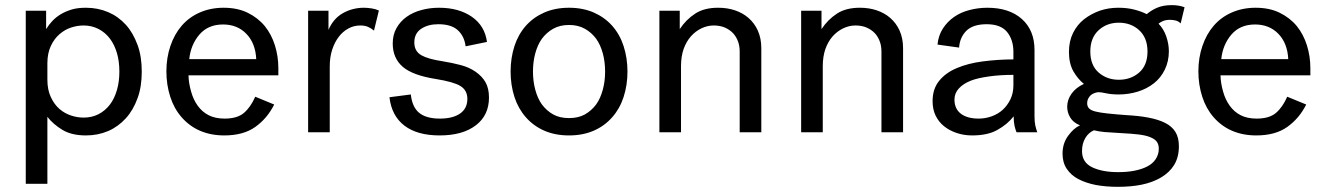

<svg xmlns="http://www.w3.org/2000/svg" viewBox="-20 -514 5147 746"><path d="M314 12.2Q258.3 12.2 222.7 -9.3Q186.5 -31.2 164.1 -60.1V200.2H80.1V-472.2H159.2V-400.9Q170.9 -419.4 183.1 -432.1Q197.3 -447.3 215.8 -458.5Q233.4 -469.2 258.8 -477.1Q281.2 -483.9 314 -483.9Q360.4 -483.9 400.4 -466.8Q439.5 -450.2 469.2 -417.5Q497.1 -386.7 514.6 -338.9Q530.8 -294.9 530.8 -235.8Q530.8 -176.8 514.6 -132.8Q497.6 -85.9 469.2 -54.7Q439 -21.5 400.4 -4.9Q360.4 12.2 314 12.2ZM164.1 -204.1Q164.1 -165 177.7 -136.2Q191.4 -107.4 211.4 -90.3Q231.4 -73.2 256.8 -64.9Q280.8 -57.1 305.2 -57.1Q336.9 -57.1 362.8 -70.3Q389.2 -84 407.2 -107.9Q424.8 -130.9 434.6 -165Q443.8 -197.3 443.8 -235.8Q443.8 -274.9 434.6 -307.1Q424.8 -340.3 407.2 -363.8Q389.2 -387.7 362.8 -401.4Q336.4 -415 305.2 -415Q280.8 -415 256.8 -407.2Q232.4 -399.4 211.4 -381.3Q190.9 -363.8 177.7 -335.9Q164.1 -307.1 164.1 -268.1Z M1045.4 -107.9Q1018.6 -54.2 972.2 -21Q925.8 12.2 851.6 12.2Q798.8 12.2 756.3 -6.3Q715.3 -24.4 685.5 -58.6Q656.2 -92.3 641.6 -137.7Q626.5 -184.6 626.5 -236.8Q626.5 -289.6 642.1 -335.4Q657.7 -381.3 686 -414.1Q714.8 -447.3 755.9 -465.3Q798.3 -483.9 848.6 -483.9Q902.8 -483.9 942.4 -464.4Q982.4 -444.8 1008.8 -412.6Q1034.7 -380.9 1048.3 -337.4Q1061.5 -294.9 1061.5 -249V-221.2H712.4Q712.9 -191.4 722.7 -157.7Q731.4 -126.5 748 -103.5Q765.6 -79.1 790.5 -66.4Q816.4 -53.2 852.5 -53.2Q901.9 -53.2 927.7 -75.2Q953.6 -97.2 971.7 -138.2ZM846.7 -418.9Q789.1 -418.9 755.4 -380.4Q721.2 -340.8 715.3 -284.2H975.6Q972.7 -346.2 937 -382.8Q901.9 -418.9 846.7 -418.9Z M1433.1 -395Q1422.9 -403.8 1409.7 -409.7Q1397.5 -415 1379.4 -415Q1355 -415 1333.5 -403.3Q1311.5 -391.1 1296.4 -371.1Q1279.8 -349.6 1270.5 -320.3Q1261.2 -292 1261.2 -254.9V0H1177.2V-472.2H1256.3V-397.9Q1274.9 -441.4 1311.5 -462.4Q1349.1 -483.9 1394 -483.9Q1406.7 -483.9 1423.8 -481.4Q1438 -479.5 1452.1 -473.1Z M1589.8 -349.1Q1589.8 -314.9 1617.2 -299.3Q1644 -284.2 1700.2 -275.9Q1736.3 -270 1770 -261.2Q1803.2 -252.4 1827.6 -235.4Q1853 -217.8 1866.2 -194.8Q1879.9 -170.9 1879.9 -134.8Q1879.9 -66.4 1829.1 -27.3Q1777.8 12.2 1688 12.2Q1601.1 12.2 1551.3 -25.9Q1501.5 -64 1493.2 -136.2L1576.2 -147Q1581.5 -98.6 1607.9 -76.2Q1635.3 -53.2 1689 -53.2Q1739.7 -53.2 1768.1 -73.2Q1795.9 -92.8 1795.9 -129.9Q1795.9 -163.1 1769 -179.7Q1743.2 -195.8 1673.8 -207Q1583.5 -221.2 1544.9 -254.4Q1505.9 -288.1 1505.9 -345.2Q1505.9 -378.9 1520.5 -404.8Q1535.6 -431.6 1560.1 -448.7Q1584.5 -466.3 1617.7 -475.1Q1649.9 -483.9 1686 -483.9Q1762.7 -483.9 1813.5 -448.7Q1863.8 -413.6 1872.1 -351.1L1789.1 -334Q1784.2 -374 1757.8 -397.5Q1732.4 -419.9 1683.1 -419.9Q1643.1 -419.9 1616.7 -402.3Q1589.8 -384.3 1589.8 -349.1Z M2287.1 -465.3Q2329.1 -446.8 2358.4 -414.1Q2388.2 -380.4 2402.8 -335.4Q2418 -288.6 2418 -235.8Q2418 -183.6 2402.8 -136.7Q2388.2 -91.8 2358.4 -58.1Q2328.6 -24.4 2287.1 -6.3Q2244.6 12.2 2190.9 12.2Q2137.2 12.2 2094.7 -6.3Q2053.2 -24.4 2023.4 -58.1Q1993.7 -91.8 1979 -136.7Q1963.9 -183.6 1963.9 -235.8Q1963.9 -288.6 1979 -335.4Q1993.7 -380.4 2023.4 -414.1Q2052.7 -446.8 2094.7 -465.3Q2137.2 -483.9 2190.9 -483.9Q2244.6 -483.9 2287.1 -465.3ZM2252.4 -69.3Q2278.3 -84 2296.4 -108.4Q2313 -131.3 2322.3 -166Q2331.1 -198.7 2331.1 -235.8Q2331.1 -273.4 2322.3 -306.2Q2313 -340.3 2296.4 -363.3Q2278.3 -387.7 2252.4 -402.3Q2226.1 -417 2190.9 -417Q2155.8 -417 2129.4 -402.3Q2103.5 -387.7 2085.4 -363.3Q2068.8 -340.3 2059.6 -306.2Q2050.8 -273.4 2050.8 -235.8Q2050.8 -199.2 2059.6 -166Q2068.8 -131.3 2085.4 -108.4Q2103.5 -84 2129.4 -69.3Q2154.8 -55.2 2190.9 -55.2Q2227.1 -55.2 2252.4 -69.3Z M2542 -472.2H2621.1V-400.9Q2645.5 -438 2681.6 -461.4Q2716.3 -483.9 2770 -483.9Q2805.7 -483.9 2835 -474.1Q2865.7 -463.9 2888.2 -444.3Q2911.6 -423.8 2924.3 -395.5Q2938 -365.2 2938 -327.1V0H2854V-314Q2854 -339.8 2844.7 -359.9Q2835.9 -379.4 2821.3 -391.6Q2806.6 -403.8 2789.1 -409.7Q2772.5 -415 2752.9 -415Q2728.5 -415 2705.1 -403.8Q2682.1 -392.6 2664.6 -373Q2646.5 -352.5 2636.2 -323.7Q2626 -294.4 2626 -256.8V0H2542Z M3092.8 -472.2H3171.9V-400.9Q3196.3 -438 3232.4 -461.4Q3267.1 -483.9 3320.8 -483.9Q3356.4 -483.9 3385.7 -474.1Q3416.5 -463.9 3439 -444.3Q3462.4 -423.8 3475.1 -395.5Q3488.8 -365.2 3488.8 -327.1V0H3404.8V-314Q3404.8 -339.8 3395.5 -359.9Q3386.7 -379.4 3372.1 -391.6Q3357.4 -403.8 3339.8 -409.7Q3323.2 -415 3303.7 -415Q3279.3 -415 3255.9 -403.8Q3232.9 -392.6 3215.3 -373Q3197.3 -352.5 3187 -323.7Q3176.8 -294.4 3176.8 -256.8V0H3092.8Z M3929.7 0Q3925.3 -10.3 3921.9 -24.9Q3918.5 -40.5 3918.5 -62Q3893.6 -30.3 3854.5 -8.8Q3816.9 12.2 3757.3 12.2Q3724.6 12.2 3696.3 2.4Q3668.9 -6.8 3647.5 -23.9Q3627 -40.5 3614.7 -65.9Q3603.5 -89.8 3603.5 -121.1Q3603.5 -168.5 3628.9 -199.7Q3654.3 -231.4 3697.8 -249.5Q3741.7 -268.1 3798.3 -275.4Q3859.4 -283.2 3917.5 -283.2V-312Q3917.5 -359.9 3892.6 -390.1Q3867.7 -419.9 3813.5 -419.9Q3759.8 -419.9 3733.9 -393.6Q3709 -367.7 3706.5 -329.1L3622.6 -340.8Q3626 -376 3643.6 -403.3Q3660.6 -429.7 3687 -448.2Q3712.9 -466.3 3747.1 -475.1Q3780.8 -483.9 3816.4 -483.9Q3901.4 -483.9 3950.7 -439.9Q3999.5 -396 3999.5 -319.8V-64Q3999.5 -40.5 4002.4 -27.3Q4005.9 -11.7 4010.3 0ZM3782.7 -53.2Q3808.6 -53.2 3833 -62Q3858.4 -71.3 3876 -87.4Q3894 -104 3905.8 -127.9Q3917.5 -152.3 3917.5 -182.1V-223.1Q3866.2 -223.1 3824.7 -217.3Q3778.3 -210.9 3752.4 -200.7Q3722.7 -189 3705.6 -170.4Q3688.5 -151.9 3688.5 -127Q3688.5 -90.8 3713.9 -71.8Q3738.8 -53.2 3782.7 -53.2Z M4567.4 -422.9Q4559.6 -431.2 4548.8 -434.1Q4537.1 -437 4526.4 -437Q4509.8 -437 4498.5 -432.1Q4486.3 -426.8 4481.4 -421.9Q4501 -402.3 4511.2 -373Q4521.5 -343.8 4521.5 -314.9Q4521.5 -275.9 4505.9 -243.7Q4490.2 -211.4 4463.4 -190.4Q4436 -168.9 4401.4 -158.2Q4365.2 -147 4327.1 -147Q4297.9 -147 4278.3 -151.4Q4258.3 -155.8 4249.5 -155.8Q4243.2 -155.8 4236.8 -153.8Q4227.5 -150.9 4221.7 -147Q4214.4 -142.1 4209.5 -133.3Q4204.1 -124 4204.1 -112.8Q4204.1 -100.1 4211.9 -92.3Q4219.2 -85 4236.8 -80.6Q4254.4 -76.2 4282.7 -73.2Q4325.2 -68.8 4353.5 -66.9Q4406.7 -64 4441.9 -57.1Q4480.5 -49.8 4506.8 -36.6Q4533.2 -23.4 4546.9 -1.5Q4560.5 20.5 4560.5 54.2Q4560.5 96.7 4542 127Q4524.4 155.8 4490.7 175.8Q4458.5 194.8 4415.5 203.6Q4374.5 211.9 4323.2 211.9Q4276.4 211.9 4237.3 204.6Q4199.7 197.3 4169.4 181.6Q4141.6 167 4124.5 141.6Q4108.4 117.2 4108.4 83Q4108.4 43 4130.4 13.2Q4152.3 -16.6 4176.3 -26.9Q4149.4 -38.1 4138.2 -57.6Q4126.5 -77.1 4126.5 -99.1Q4126.5 -126.5 4143.6 -150.4Q4160.6 -173.8 4191.4 -188Q4167.5 -207.5 4150.9 -236.3Q4133.3 -267.1 4133.3 -312Q4133.3 -354 4149.4 -386.2Q4165.5 -418.5 4192.4 -439.5Q4220.2 -460.9 4253.9 -472.7Q4287.1 -483.9 4325.2 -483.9Q4358.9 -483.9 4385.7 -477.1Q4415 -469.7 4435.5 -459Q4452.6 -473.6 4474.6 -483.4Q4499 -494.1 4533.2 -494.1Q4560.5 -494.1 4582.5 -485.8ZM4216.3 -314Q4216.3 -260.3 4249 -231.9Q4281.2 -204.1 4327.1 -204.1Q4373.5 -204.1 4405.8 -231.9Q4438.5 -260.3 4438.5 -314Q4438.5 -367.2 4405.8 -397Q4374 -425.8 4327.1 -425.8Q4280.8 -425.8 4249 -397Q4216.3 -367.2 4216.3 -314ZM4331.5 2.9Q4281.2 0 4271 -1Q4246.6 -3.4 4230.5 -7.8Q4209.5 1 4196.8 22.5Q4184.1 43.9 4184.1 73.2Q4184.1 117.2 4224.1 136.2Q4263.2 154.8 4324.2 154.8Q4360.4 154.8 4387.2 149.4Q4417 143.6 4437.5 132.8Q4458.5 122.1 4470.2 104.5Q4482.4 85.9 4482.4 64Q4482.4 47.4 4474.6 36.6Q4467.3 26.4 4449.2 19Q4431.6 11.7 4402.3 8.3Q4379.4 5.4 4331.5 2.9Z M5055.2 -107.9Q5028.3 -54.2 4981.9 -21Q4935.5 12.2 4861.3 12.2Q4808.6 12.2 4766.1 -6.3Q4725.1 -24.4 4695.3 -58.6Q4666 -92.3 4651.4 -137.7Q4636.2 -184.6 4636.2 -236.8Q4636.2 -289.6 4651.9 -335.4Q4667.5 -381.3 4695.8 -414.1Q4724.6 -447.3 4765.6 -465.3Q4808.1 -483.9 4858.4 -483.9Q4912.6 -483.9 4952.1 -464.4Q4992.2 -444.8 5018.6 -412.6Q5044.4 -380.9 5058.1 -337.4Q5071.3 -294.9 5071.3 -249V-221.2H4722.2Q4722.7 -191.4 4732.4 -157.7Q4741.2 -126.5 4757.8 -103.5Q4775.4 -79.1 4800.3 -66.4Q4826.2 -53.2 4862.3 -53.2Q4911.6 -53.2 4937.5 -75.2Q4963.4 -97.2 4981.4 -138.2ZM4856.4 -418.9Q4798.8 -418.9 4765.1 -380.4Q4731 -340.8 4725.1 -284.2H4985.4Q4982.4 -346.2 4946.8 -382.8Q4911.6 -418.9 4856.4 -418.9Z"/></svg>

Font: Post Grotesk Regular
Style: Regular
Weight: 500
Version: 0.900; ttfautohint (v0.96) -l 8 -r 50 -G 200 -x 14 -w "gGD" 